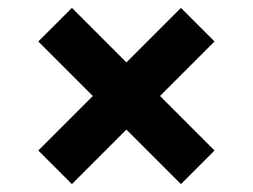

<svg xmlns="http://www.w3.org/2000/svg" viewBox="-20 -572 640 486"><path d="M162 -106 77 -191 215 -329 77 -467 162 -552 300 -414 438 -552 523 -467 385 -329 523 -191 438 -106 300 -244Z"/></svg>

Font: Source Code Pro Black
Style: Regular
Weight: 900
Monospace: yes
Designer: Paul D. Hunt, Teo Tuominen
Foundry: Adobe Systems Incorporated
Version: Version 2.030;PS 1.000;hotconv 16.6.51;makeotf.lib2.5.65220